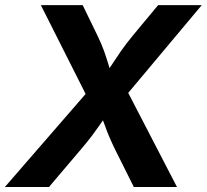

<svg xmlns="http://www.w3.org/2000/svg" viewBox="-40 -748 827 768"><path d="M-20.5 0 350.3 -427.3 331.7 -314.2 123.4 -727.5H290.7L350 -605.4Q366.6 -571.2 376.4 -543.4Q386.2 -515.6 393.8 -490.1Q401.4 -464.6 411.4 -436.8H371.8Q391.5 -464.4 407.9 -490Q424.4 -515.6 443.7 -543.5Q463 -571.4 491 -605.4L592.5 -727.5H767L427.6 -322.3L445.2 -429.9L667.9 0H495.3L419.2 -152.4Q404.4 -183.2 395.4 -204.7Q386.5 -226.1 379.8 -245.4Q373.1 -264.6 363.7 -288.5H386.9Q370.3 -264.8 356.9 -245.3Q343.6 -225.9 327.4 -204.4Q311.1 -182.9 285.3 -152.4L155.9 0Z"/></svg>

Font: Inter
Style: Italic
Weight: 400
Italic angle: -9.3988°
Designer: Rasmus Andersson
Foundry: rsms
Version: Version 4.001;git-66647c0bb